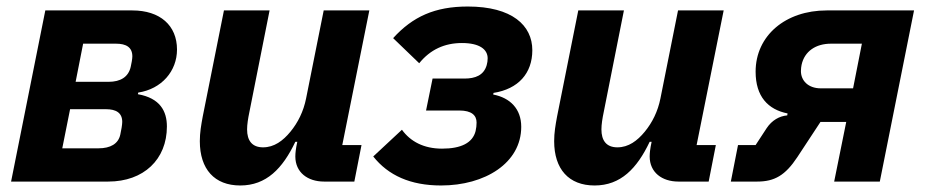

<svg xmlns="http://www.w3.org/2000/svg" viewBox="-20 -557 2838 589"><path d="M14 0H312C421 0 492 -68 492 -169C492 -216 471 -256 403 -268L404 -273C476 -284 523 -339 523 -405C523 -479 471 -525 386 -525H119ZM171 -102 195 -222H305C336 -222 355 -211 355 -183C355 -175 352 -157 349 -144C343 -116 319 -102 282 -102ZM212 -306 235 -423H336C367 -423 386 -412 386 -384C386 -376 383 -361 381 -352C374 -321 350 -306 313 -306Z M667 -525 602 -200C597 -173 593 -150 593 -124C593 -38 638 12 717 12C797 12 847 -40 886 -122H892L889 -107C888 -102 886 -88 886 -77C886 -28 924 0 974 0H1067L1089 -112H1030L1113 -525H973L919 -255C911 -215 894 -181 871 -153C848 -125 821 -105 787 -105C753 -105 738 -126 738 -160C738 -175 741 -194 745 -213L807 -525Z M1333 12C1468 12 1579 -57 1579 -168C1579 -223 1545 -257 1493 -267L1494 -272C1570 -284 1613 -332 1613 -403C1613 -479 1551 -537 1415 -537C1314 -537 1246 -506 1186 -440L1266 -363C1300 -405 1344 -425 1397 -425C1452 -425 1476 -405 1476 -378C1476 -371 1475 -364 1473 -357C1464 -326 1438 -316 1405 -316H1307L1287 -218H1389C1427 -218 1442 -203 1442 -181C1442 -173 1441 -163 1439 -155C1430 -119 1395 -101 1336 -101C1280 -101 1239 -123 1213 -159L1125 -77C1171 -19 1239 12 1333 12Z M1754 -525 1689 -200C1684 -173 1680 -150 1680 -124C1680 -38 1725 12 1804 12C1884 12 1934 -40 1973 -122H1979L1976 -107C1975 -102 1973 -88 1973 -77C1973 -28 2011 0 2061 0H2154L2176 -112H2117L2200 -525H2060L2006 -255C1998 -215 1981 -181 1958 -153C1935 -125 1908 -105 1874 -105C1840 -105 1825 -126 1825 -160C1825 -175 1828 -194 1832 -213L1894 -525Z M2222 0H2303C2356 0 2389 -19 2426 -75L2497 -183H2576L2539 0H2679L2784 -525H2516C2390 -525 2298 -448 2298 -337C2298 -261 2336 -221 2396 -209L2395 -203C2371 -201 2348 -188 2332 -164L2298 -112H2244ZM2624 -423 2597 -286H2498C2459 -286 2437 -310 2437 -339C2437 -346 2438 -353 2439 -358C2448 -400 2483 -423 2529 -423Z"/></svg>

Font: LVC Sans
Style: Bold Italic
Weight: 700
Italic angle: -11.31°
Designer: Mike Abbink, Paul van der Laan, Pieter van Rosmalen
Foundry: Bold Monday
Version: Version 3.0